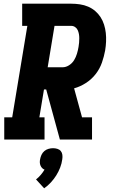

<svg xmlns="http://www.w3.org/2000/svg" viewBox="-20 -755 640 1039"><path d="M3 0V-120H46L128 -615H100V-735H366Q389 -735 412.5 -731.5Q436 -728 457 -719Q478 -710 495 -695.5Q512 -681 524 -662.5Q536 -644 543 -622Q550 -600 552.5 -577Q555 -554 554 -530Q553 -506 549 -482Q543 -449 531.5 -416Q520 -383 498 -354.5Q476 -326 445 -306Q414 -286 381 -277L424 -120H478V0H304L230 -271H218L193 -120H221V0ZM238 -391H319Q337 -391 354 -402Q371 -413 381 -429.5Q391 -446 396.5 -464.5Q402 -483 405 -501Q407 -512 408 -524Q409 -536 409 -548Q409 -560 407 -571Q405 -582 400.5 -592Q396 -602 386.5 -608.5Q377 -615 366 -615H275ZM219 264 175 216Q189 205 200.5 191.5Q212 178 221 163Q213 160 207.5 154Q202 148 199 140.5Q196 133 195.5 124.5Q195 116 197 107Q199 95 204.5 83Q210 71 220 62.5Q230 54 242.5 50.5Q255 47 267 47Q279 47 290.5 50.5Q302 54 309 62.5Q316 71 317.5 83Q319 95 317 107Q314 130 305.5 152Q297 174 284.5 194Q272 214 255.5 232Q239 250 219 264Z"/></svg>

Font: Iosevka Slab HvExObl
Style: Regular
Weight: 900
Width: 7
Italic angle: -9°
Monospace: yes
Designer: Belleve Invis
Foundry: Belleve Invis
Version: Version 11.1.1; ttfautohint (v1.8.3)